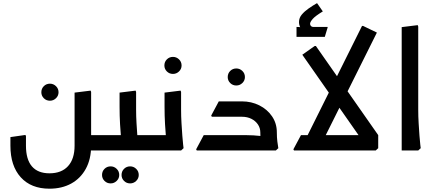

<svg xmlns="http://www.w3.org/2000/svg" viewBox="-20 -910 2630 1161"><path d="M282 -301Q260 -301 245 -316Q230 -331 230 -352Q230 -374 245 -389Q260 -404 282 -404Q303 -404 318.5 -389Q334 -374 334 -352Q334 -331 318.5 -316Q303 -301 282 -301Z M503 0V-93H617V0ZM617 0V-93Q629 -93 633 -80.5Q637 -68 637 -47Q637 -27 633 -13.5Q629 0 617 0ZM279 231Q168 231 105.5 162Q43 93 43 -29H137Q137 54 173 96Q209 138 279 138Q352 138 391.5 94.5Q431 51 431 -29H531Q531 52 499 110.5Q467 169 410.5 200Q354 231 279 231ZM43 -29V-81L134 -94L137 -86V-29ZM431 -29V-350L528 -362L531 -354V-29Z M649 199Q627 199 612 184Q597 169 597 148Q597 126 612 111Q627 96 649 96Q670 96 685.5 111Q701 126 701 148Q701 169 685.5 184Q670 199 649 199ZM767 199Q745 199 730 184Q715 169 715 148Q715 126 730 111Q745 96 767 96Q788 96 803.5 111Q819 126 819 148Q819 169 803.5 184Q788 199 767 199Z M774 0V-93H889V0ZM889 0V-93Q901 -93 905 -80.5Q909 -68 909 -47Q909 -27 905 -13.5Q901 0 889 0ZM712 0 715 -42Q715 -42 712 -74.5Q709 -107 706 -158Q703 -209 703 -265V-350L800 -362L803 -354V-247Q803 -206 805.5 -165Q808 -124 810.5 -89.5Q813 -55 815.5 -34.5Q818 -14 818 -14L803 0ZM617 0V-93H723V0ZM617 0Q606 0 601.5 -14Q597 -28 597 -48Q597 -68 601.5 -80.5Q606 -93 617 -93Z M1026 -463Q1004 -463 989 -478Q974 -493 974 -514Q974 -536 989 -551Q1004 -566 1026 -566Q1047 -566 1062.5 -551Q1078 -536 1078 -514Q1078 -493 1062.5 -478Q1047 -463 1026 -463Z M984 0 987 -42Q987 -42 984 -74.5Q981 -107 978 -158Q975 -209 975 -265V-350L1072 -362L1075 -354V-247Q1075 -206 1077.5 -165Q1080 -124 1082.5 -89.5Q1085 -55 1087.5 -34.5Q1090 -14 1090 -14L1075 0ZM889 0V-93H995V0ZM889 0Q878 0 873.5 -13.5Q869 -27 869 -48Q869 -68 873.5 -80.5Q878 -93 889 -93Z M1409 -393Q1387 -393 1372 -408Q1357 -423 1357 -444Q1357 -466 1372 -481Q1387 -496 1409 -496Q1430 -496 1445.5 -481Q1461 -466 1461 -444Q1461 -423 1445.5 -408Q1430 -393 1409 -393Z M1554 -110Q1554 -136 1539.5 -157.5Q1525 -179 1500 -191.5Q1475 -204 1443 -204H1296V-215L1306 -297H1443Q1500 -297 1548 -273Q1596 -249 1625 -206.5Q1654 -164 1654 -110ZM1170 0 1166 -7 1212 -93H1351V0ZM1212 0V-93H1463Q1488 -93 1512.5 -91.5Q1537 -90 1553 -88Q1569 -86 1569 -86V0ZM1261 -204 1257 -211 1303 -297H1421V-204ZM1564 0Q1561 -22 1557.5 -49.5Q1554 -77 1554 -110H1654Q1654 -79 1657 -55Q1660 -31 1663 -14L1648 0Z M1804 -729Q1788 -753 1788 -776Q1788 -802 1805 -822Q1822 -842 1846.5 -859Q1871 -876 1895 -890H1898L1932 -841Q1886 -813 1870.5 -795Q1855 -777 1855 -766Q1855 -758 1860.5 -752.5Q1866 -747 1874 -747ZM1773 -687V-747H1777Q1789 -747 1799 -745Q1809 -743 1809 -743L1826 -747H1961V-743L1944 -687Z M1909 -11 1820 -52 2169 -753H2176L2259 -713ZM1758 0 1754 -7 1800 -93H2267V-14L2252 0ZM2185 -40 1808 -579 1883 -632H1890L2267 -93Z M2409 0V-746L2506 -758L2509 -749V-247Q2509 -206 2511.5 -165Q2514 -124 2516.5 -89.5Q2519 -55 2521.5 -34.5Q2524 -14 2524 -14L2509 0Z"/></svg>

Font: Fustat SemiBold
Style: Regular
Weight: 600
Designer: Mohamed Gaber, Khaled Hosny, Laura Garcia Mut
Foundry: Kief Type Foundry, Alif Type Foundry, Hard Type Foundry
Version: Version 1.007